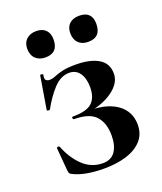

<svg xmlns="http://www.w3.org/2000/svg" viewBox="-113 -646 621 734"><g transform="rotate(-20 197.0 -279.5)"><path d="M188 -9Q222 -9 238.5 -33Q255 -57 255 -98Q255 -148 229.5 -176.5Q204 -205 142 -205Q138 -205 136.5 -210.5Q135 -216 142 -216Q198 -216 219.5 -237Q241 -258 241 -299Q241 -335 226 -356.5Q211 -378 184 -378Q149 -378 120 -346.5Q91 -315 67 -271Q65 -269 59.5 -270Q54 -271 55 -274L77 -407Q78 -410 84 -408.5Q90 -407 89 -405Q85 -388 91 -383Q97 -378 104 -378Q117 -378 129.5 -383.5Q142 -389 162.5 -394Q183 -399 218 -399Q276 -399 310 -379Q344 -359 344 -317Q344 -278 301 -247.5Q258 -217 187 -208L189 -216Q243 -219 282 -206Q321 -193 342 -166.5Q363 -140 363 -102Q363 -64 340 -38.5Q317 -13 277 -0.5Q237 12 186 12Q146 12 114.5 6Q83 0 62 -11Q55 -14 53 -17.5Q51 -21 50 -28L42 -123Q42 -126 47 -127Q52 -128 54 -124Q74 -73 108 -41Q142 -9 188 -9ZM120 -464Q95 -464 80 -478.5Q65 -493 65 -519Q65 -543 80 -557Q95 -571 120 -571Q145 -571 158.5 -557Q172 -543 172 -519Q172 -464 120 -464ZM294 -464Q269 -464 254.5 -478.5Q240 -493 240 -519Q240 -543 254.5 -556.5Q269 -570 294 -570Q346 -570 346 -519Q346 -464 294 -464Z"/></g></svg>

Font: Cormorant
Style: Bold
Weight: 700
Designer: Christian Thalmann (Catharsis Fonts)
Foundry: Catharsis Fonts
Version: Version 4.000